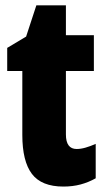

<svg xmlns="http://www.w3.org/2000/svg" viewBox="-20 -684 394 714"><path d="M265.1 -129.9Q280.3 -129.9 298.1 -135Q315.9 -140.1 335.9 -148.9V-21Q309.1 -5.9 279.5 2Q250 9.8 215.8 9.8Q134.3 9.8 98.6 -37.4Q63 -84.5 63 -182.1V-419.9H6.8V-505.9L77.1 -547.9L115.2 -664.1H225.1V-553.2H329.1V-419.9H225.1V-184.1Q225.1 -129.9 265.1 -129.9Z"/></svg>

Font: Open Sans Condensed ExtraBold
Style: Regular
Weight: 800
Width: 3
Designer: Monotype Design Team
Foundry: Monotype Imaging Inc.
Version: Version 3.000; ttfautohint (v1.8.4)